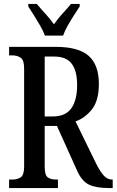

<svg xmlns="http://www.w3.org/2000/svg" viewBox="-20 -951 590 971"><path d="M26 0V-43H43Q67 -43 84.5 -54Q102 -65 102 -109V-604Q102 -648 84 -659.5Q66 -671 43 -671H26V-714H262Q377 -714 428.5 -668.5Q480 -623 480 -526Q480 -442 445 -398Q410 -354 362 -337L466 -124Q486 -84 504.5 -63.5Q523 -43 546 -43H550V0H531Q466 0 429.5 -17.5Q393 -35 369 -90L268 -314H206V-109Q206 -65 221.5 -54Q237 -43 262 -43H273V0ZM247 -362Q311 -362 340.5 -403Q370 -444 370 -521Q370 -593 342.5 -629Q315 -665 254 -665H206V-362ZM207 -771Q199 -794 183.5 -820.5Q168 -847 152 -873Q136 -899 123 -918V-931H166Q186 -907 210 -881Q234 -855 253 -828Q271 -855 295 -881Q319 -907 339 -931H383V-918Q370 -899 353.5 -873Q337 -847 322 -820.5Q307 -794 299 -771Z"/></svg>

Font: Noto Serif Tamil ExtraCondensed Medium
Style: Regular
Weight: 500
Width: 2
Designer: Indian Type Foundry, Tom Grace, and the Monotype Design Team
Foundry: Monotype Imaging Inc.
Version: Version 2.004; ttfautohint (v1.8.4.7-5d5b)